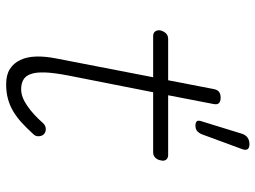

<svg xmlns="http://www.w3.org/2000/svg" viewBox="-126 -716 851 640"><g transform="rotate(90 300.0 -395.5)"><path d="M496 -530Q507 -530 512 -523Q517 -516 514 -505Q512 -494 505 -487Q498 -480 487 -480H287L231 -196Q222 -149 221 -119Q220 -89 226.5 -71.5Q233 -54 246 -47Q259 -40 277 -40Q303 -40 332.5 -60.5Q362 -81 389 -112Q397 -121 407 -122Q417 -123 424 -118Q432 -113 433.5 -101Q435 -89 427 -81Q407 -59 388.5 -42Q370 -25 350.5 -13.5Q331 -2 309 4Q287 10 260 10Q229 10 209.5 -2.5Q190 -15 179.5 -37Q169 -59 168 -89Q167 -119 174 -155L237 -480H100Q89 -480 84 -487Q79 -494 81 -505Q84 -516 91 -523Q98 -530 109 -530H247L276 -680Q278 -693 285 -699Q292 -705 305 -705Q318 -705 323.5 -699Q329 -693 326 -680L297 -530ZM398 -621Q387 -621 383.5 -626Q380 -631 384 -642L425 -775Q429 -788 438 -794.5Q447 -801 460 -801Q473 -801 477 -794.5Q481 -788 476 -775L427 -642Q422 -631 415.5 -626Q409 -621 398 -621Z"/></g></svg>

Font: Maple Mono Thin
Style: Italic
Weight: 250
Italic angle: -10°
Monospace: yes
Designer: subframe7536
Version: Version 7.000